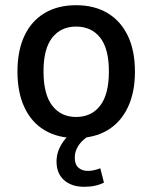

<svg xmlns="http://www.w3.org/2000/svg" viewBox="-20 -521 584 737"><path d="M272 9Q202 9 151.5 -21Q101 -51 74 -108.5Q47 -166 47 -246Q47 -327 74 -384Q101 -441 151.5 -471Q202 -501 272 -501Q342 -501 392.5 -471Q443 -441 470.5 -384Q498 -327 498 -246Q498 -166 470.5 -108.5Q443 -51 392.5 -21Q342 9 272 9ZM272 -72Q331 -72 364.5 -115.5Q398 -159 398 -247Q398 -334 364.5 -376.5Q331 -419 272 -419Q214 -419 180.5 -376.5Q147 -334 147 -247Q147 -159 180.5 -115.5Q214 -72 272 -72ZM303 196Q255 196 226 170.5Q197 145 197 99Q197 59 222.5 23Q248 -13 290 -36L323 0Q308 8 295 21Q282 34 274.5 50Q267 66 267 84Q267 110 281 122.5Q295 135 317 135Q328 135 340 132.5Q352 130 365 125L379 180Q363 188 344.5 192Q326 196 303 196Z"/></svg>

Font: Nunito Sans 10pt SemiCondensed SemiBold
Style: Regular
Weight: 600
Width: 4
Designer: Vernon Adams
Foundry: Vernon Adams
Version: Version 3.101;gftools[0.9.27]